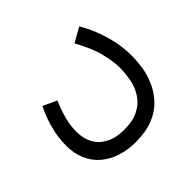

<svg xmlns="http://www.w3.org/2000/svg" viewBox="-135 -475 863 863"><g transform="rotate(-45 296.0 -44.0)"><path d="M43 20Q43 -5 47 -35Q51 -65 62 -102Q73 -139 94 -182L159 -152Q146 -121 137 -93.5Q128 -66 124 -41Q120 -16 120 9Q120 53 138.5 85.5Q157 118 192.5 136Q228 154 279 154Q333 154 369 136Q405 118 425.5 87.5Q446 57 454 19Q462 -19 462 -59Q462 -95 449 -149.5Q436 -204 395 -279L464 -318Q484 -285 500.5 -243.5Q517 -202 527.5 -155Q538 -108 538 -58Q538 -24 532 15Q526 54 509 92Q492 130 462.5 161.5Q433 193 387 211.5Q341 230 275 230Q226 230 183 216Q140 202 108.5 175Q77 148 60 108.5Q43 69 43 20Z"/></g></svg>

Font: Noto Sans Arabic Condensed
Style: Regular
Weight: 400
Width: 3
Designer: Monotype Design Team, Nadine Chahine, Nizar Qandah and Khaled Hosny
Foundry: Monotype Imaging Inc.
Version: Version 2.012